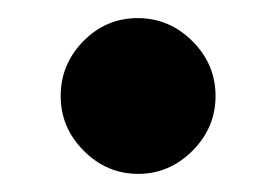

<svg xmlns="http://www.w3.org/2000/svg" viewBox="-20 -224 306 212"><path d="M218 -118Q218 -83 192.5 -57.5Q167 -32 132.5 -32Q98 -32 72.5 -57.5Q47 -83 47 -118Q47 -153 72 -178.5Q97 -204 132 -204Q167 -204 192.5 -178.5Q218 -153 218 -118Z"/></svg>

Font: Halant
Style: Bold
Weight: 700
Designer: Hitesh Malaviya (Devanagari), Satya Rajpurohit (Latin)
Foundry: Indian Type Foundry
Version: Version 1.101;PS 1.0;hotconv 1.0.78;makeotf.lib2.5.61930; tt